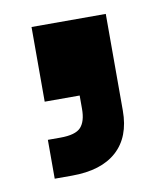

<svg xmlns="http://www.w3.org/2000/svg" viewBox="-51 -217 375 438"><g transform="rotate(-10 136.0 2.0)"><path d="M42 177V87H71Q106 87 118.5 73.5Q131 60 131 31V0H50V-173H222V51Q222 112 186 144.5Q150 177 82 177Z"/></g></svg>

Font: BDO Grotesk Black
Style: Regular
Weight: 900
Designer: Deni Anggara
Foundry: Lokal Container
Version: Version 2.000